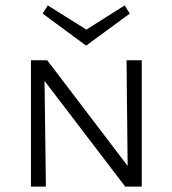

<svg xmlns="http://www.w3.org/2000/svg" viewBox="-20 -687 635 707"><path d="M458 -637 297 -519 137 -637 156 -667 298 -578 439 -667ZM446 -465H502V0H441L144 -389L149 0H94V-465H154L450 -76Z"/></svg>

Font: EauTestSC Semilight
Style: Regular
Weight: 300
Designer: Christian Thalmann (Catharsis Fonts)
Version: Version 0.001;PS 000.001;hotconv 1.0.88;makeotf.lib2.5.64775